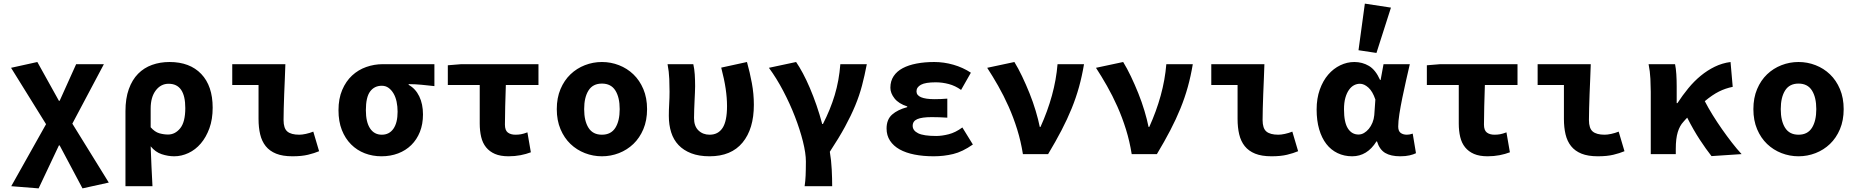

<svg xmlns="http://www.w3.org/2000/svg" viewBox="-20 -850 10240 1059"><path d="M193 189 42 177 234 -165 41 -476 186 -508 305 -294H309L400 -496H553L379 -168L580 157L435 189L309 -48H305Z M672 177V-237Q672 -307 690.5 -358.5Q709 -410 741.5 -443Q774 -476 818.5 -492Q863 -508 915 -508Q1027 -508 1090 -442Q1153 -376 1153 -256Q1153 -192 1135 -142.5Q1117 -93 1087.5 -58.5Q1058 -24 1019.5 -6Q981 12 941 12Q907 12 872 0.5Q837 -11 811 -43Q813 14 815.5 68Q818 122 821 177ZM907 -108Q946 -108 974 -142.5Q1002 -177 1002 -254Q1002 -388 910 -388Q867 -388 839 -351Q811 -314 811 -251V-148Q834 -122 858.5 -115Q883 -108 907 -108Z M1593 12Q1539 12 1503 -2.5Q1467 -17 1445.5 -44Q1424 -71 1415 -109Q1406 -147 1406 -194V-381H1261V-496H1554Q1553 -457 1551 -414.5Q1549 -372 1547.5 -330.5Q1546 -289 1545 -252Q1544 -215 1544 -188Q1544 -142 1565 -124.5Q1586 -107 1631 -107Q1646 -107 1667 -111.5Q1688 -116 1708 -124L1740 -16Q1714 -5 1679 3.5Q1644 12 1593 12Z M2084 12Q2035 12 1992 -4.5Q1949 -21 1916.5 -53.5Q1884 -86 1865.5 -133Q1847 -180 1847 -242Q1847 -306 1867.5 -354Q1888 -402 1922 -433.5Q1956 -465 2000 -480.5Q2044 -496 2091 -496H2376V-375Q2356 -377 2338.5 -379Q2321 -381 2304.5 -382.5Q2288 -384 2270.5 -385Q2253 -386 2234 -386V-382Q2272 -361 2292.5 -318.5Q2313 -276 2313 -219Q2313 -165 2296 -122.5Q2279 -80 2248.5 -50Q2218 -20 2176 -4Q2134 12 2084 12ZM2086 -107Q2127 -107 2150 -140Q2173 -173 2173 -234Q2173 -263 2167.5 -289Q2162 -315 2150.5 -334.5Q2139 -354 2123 -365.5Q2107 -377 2086 -377Q2045 -377 2021.5 -345.5Q1998 -314 1998 -242Q1998 -177 2021 -142Q2044 -107 2086 -107Z M2785 12Q2740 12 2710 -1Q2680 -14 2661 -37.5Q2642 -61 2634 -94.5Q2626 -128 2626 -169V-381H2450V-490L2524 -496H2950V-381H2770Q2768 -320 2766.5 -263Q2765 -206 2765 -163Q2765 -131 2781 -119Q2797 -107 2823 -107Q2839 -107 2853.5 -109.5Q2868 -112 2889 -120L2908 -10Q2882 0 2851 6Q2820 12 2785 12Z M3300 12Q3251 12 3206 -5.5Q3161 -23 3126.5 -56Q3092 -89 3071.5 -137.5Q3051 -186 3051 -248Q3051 -310 3071.5 -358.5Q3092 -407 3126.5 -440Q3161 -473 3206 -490.5Q3251 -508 3300 -508Q3349 -508 3394 -490.5Q3439 -473 3473.5 -440Q3508 -407 3528.5 -358.5Q3549 -310 3549 -248Q3549 -186 3528.5 -137.5Q3508 -89 3473.5 -56Q3439 -23 3394 -5.5Q3349 12 3300 12ZM3300 -107Q3350 -107 3374 -145Q3398 -183 3398 -248Q3398 -313 3374 -351Q3350 -389 3300 -389Q3250 -389 3226 -351Q3202 -313 3202 -248Q3202 -183 3226 -145Q3250 -107 3300 -107Z M3894 12Q3835 12 3792.5 -4.5Q3750 -21 3722.5 -50Q3695 -79 3682 -120Q3669 -161 3669 -211Q3669 -244 3671 -277.5Q3673 -311 3673 -344Q3673 -373 3671.5 -414Q3670 -455 3662 -496H3804Q3810 -470 3812 -439.5Q3814 -409 3814 -374Q3814 -359 3813 -338.5Q3812 -318 3811 -295Q3810 -272 3809 -247Q3808 -222 3808 -199Q3808 -154 3832.5 -130.5Q3857 -107 3894 -107Q3941 -107 3965.5 -144.5Q3990 -182 3990 -265Q3990 -310 3982.5 -361Q3975 -412 3958 -477L4100 -508Q4116 -451 4127 -391.5Q4138 -332 4138 -272Q4138 -139 4075.5 -63.5Q4013 12 3894 12Z M4418 177Q4420 162 4421.5 148Q4423 134 4423.5 119Q4424 104 4424.5 85.5Q4425 67 4425 41Q4425 -5 4408.5 -70.5Q4392 -136 4364.5 -207Q4337 -278 4300 -348.5Q4263 -419 4221 -476L4371 -508Q4389 -482 4408.5 -445.5Q4428 -409 4447 -364.5Q4466 -320 4483.5 -269.5Q4501 -219 4515 -166H4519Q4560 -246 4584 -325.5Q4608 -405 4615 -496H4761Q4749 -433 4734.5 -378Q4720 -323 4697 -267.5Q4674 -212 4640.5 -150.5Q4607 -89 4557 -13Q4565 34 4567.5 84.5Q4570 135 4570 177Z M5130 12Q5072 12 5024 2.5Q4976 -7 4942 -26Q4908 -45 4889 -74Q4870 -103 4870 -141Q4870 -191 4900.5 -218Q4931 -245 4984 -259V-263Q4937 -278 4914 -307Q4891 -336 4891 -366Q4891 -403 4909 -430Q4927 -457 4959 -474Q4991 -491 5035.5 -499.5Q5080 -508 5133 -508Q5186 -508 5238.5 -493Q5291 -478 5335 -449L5281 -354Q5249 -377 5213 -386.5Q5177 -396 5141 -396Q5084 -396 5059.5 -382.5Q5035 -369 5035 -346Q5035 -303 5135 -303Q5169 -303 5205 -306V-201Q5161 -204 5119 -204Q5065 -204 5039.5 -193Q5014 -182 5014 -156Q5014 -130 5044 -115Q5074 -100 5144 -100Q5175 -100 5212.5 -109.5Q5250 -119 5288 -147L5346 -53Q5289 -13 5237.5 -0.5Q5186 12 5130 12Z M5622 0Q5611 -70 5590.5 -136Q5570 -202 5543 -262.5Q5516 -323 5485.5 -376.5Q5455 -430 5425 -476L5575 -508Q5596 -474 5617.5 -429Q5639 -384 5658.5 -335.5Q5678 -287 5692.5 -238.5Q5707 -190 5715 -150H5719Q5758 -236 5782 -323Q5806 -410 5813 -496H5959Q5948 -430 5931.5 -370.5Q5915 -311 5891 -252Q5867 -193 5835 -131.5Q5803 -70 5761 0Z M6222 0Q6211 -70 6190.5 -136Q6170 -202 6143 -262.5Q6116 -323 6085.5 -376.5Q6055 -430 6025 -476L6175 -508Q6196 -474 6217.5 -429Q6239 -384 6258.5 -335.5Q6278 -287 6292.5 -238.5Q6307 -190 6315 -150H6319Q6358 -236 6382 -323Q6406 -410 6413 -496H6559Q6548 -430 6531.5 -370.5Q6515 -311 6491 -252Q6467 -193 6435 -131.5Q6403 -70 6361 0Z M6993 12Q6939 12 6903 -2.5Q6867 -17 6845.5 -44Q6824 -71 6815 -109Q6806 -147 6806 -194V-381H6661V-496H6954Q6953 -457 6951 -414.5Q6949 -372 6947.5 -330.5Q6946 -289 6945 -252Q6944 -215 6944 -188Q6944 -142 6965 -124.5Q6986 -107 7031 -107Q7046 -107 7067 -111.5Q7088 -116 7108 -124L7140 -16Q7114 -5 7079 3.5Q7044 12 6993 12Z M7438 12Q7394 12 7357.5 -5.5Q7321 -23 7295.5 -56Q7270 -89 7256 -137Q7242 -185 7242 -246Q7242 -307 7259.5 -356Q7277 -405 7306 -438.5Q7335 -472 7372.5 -490Q7410 -508 7450 -508Q7494 -508 7530.5 -486.5Q7567 -465 7592 -409H7595L7611 -496H7756Q7746 -453 7735 -404.5Q7724 -356 7714.5 -309.5Q7705 -263 7698.5 -221.5Q7692 -180 7692 -152Q7692 -127 7705.5 -117Q7719 -107 7740 -107Q7755 -107 7772 -113L7790 -5Q7776 2 7754.5 7Q7733 12 7703 12Q7651 12 7620 -6.5Q7589 -25 7575 -70H7572Q7521 12 7438 12ZM7473 -108Q7489 -108 7503.5 -116.5Q7518 -125 7530 -139.5Q7542 -154 7550 -173.5Q7558 -193 7560 -215L7566 -301Q7551 -346 7527.5 -367Q7504 -388 7481 -388Q7464 -388 7448.5 -380Q7433 -372 7420.5 -354.5Q7408 -337 7400.5 -310.5Q7393 -284 7393 -247Q7393 -175 7414.5 -141.5Q7436 -108 7473 -108ZM7572 -558 7473 -573 7508 -830 7652 -808Z M8185 12Q8140 12 8110 -1Q8080 -14 8061 -37.5Q8042 -61 8034 -94.5Q8026 -128 8026 -169V-381H7850V-490L7924 -496H8350V-381H8170Q8168 -320 8166.5 -263Q8165 -206 8165 -163Q8165 -131 8181 -119Q8197 -107 8223 -107Q8239 -107 8253.5 -109.5Q8268 -112 8289 -120L8308 -10Q8282 0 8251 6Q8220 12 8185 12Z M8793 12Q8739 12 8703 -2.5Q8667 -17 8645.5 -44Q8624 -71 8615 -109Q8606 -147 8606 -194V-381H8461V-496H8754Q8753 -457 8751 -414.5Q8749 -372 8747.5 -330.5Q8746 -289 8745 -252Q8744 -215 8744 -188Q8744 -142 8765 -124.5Q8786 -107 8831 -107Q8846 -107 8867 -111.5Q8888 -116 8908 -124L8940 -16Q8914 -5 8879 3.5Q8844 12 8793 12Z M9420 11Q9390 -27 9355.5 -79.5Q9321 -132 9286 -201Q9281 -196 9275.5 -190Q9270 -184 9265 -178Q9245 -157 9234 -121.5Q9223 -86 9223 -29V0H9085V-344Q9085 -373 9083 -415Q9081 -457 9073 -496H9219Q9224 -472 9226 -440.5Q9228 -409 9228 -374V-281H9232Q9260 -324 9292 -363Q9324 -402 9360.5 -432Q9397 -462 9438 -482Q9479 -502 9525 -508L9537 -371Q9497 -363 9461 -345Q9425 -327 9383 -292Q9402 -255 9426.5 -215.5Q9451 -176 9478 -137.5Q9505 -99 9532.5 -63.5Q9560 -28 9586 0Z M9900 12Q9851 12 9806 -5.5Q9761 -23 9726.5 -56Q9692 -89 9671.5 -137.5Q9651 -186 9651 -248Q9651 -310 9671.5 -358.5Q9692 -407 9726.5 -440Q9761 -473 9806 -490.5Q9851 -508 9900 -508Q9949 -508 9994 -490.5Q10039 -473 10073.5 -440Q10108 -407 10128.5 -358.5Q10149 -310 10149 -248Q10149 -186 10128.5 -137.5Q10108 -89 10073.5 -56Q10039 -23 9994 -5.5Q9949 12 9900 12ZM9900 -107Q9950 -107 9974 -145Q9998 -183 9998 -248Q9998 -313 9974 -351Q9950 -389 9900 -389Q9850 -389 9826 -351Q9802 -313 9802 -248Q9802 -183 9826 -145Q9850 -107 9900 -107Z"/></svg>

Font: Source Code Pro
Style: Bold
Weight: 700
Monospace: yes
Designer: Paul D. Hunt, Teo Tuominen
Foundry: Adobe Systems Incorporated
Version: Version 2.030;PS 1.000;hotconv 16.6.51;makeotf.lib2.5.65220